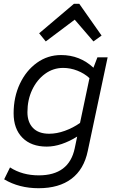

<svg xmlns="http://www.w3.org/2000/svg" viewBox="-20 -773 620 1015"><path d="M184 222Q81 222 2 175L33 112Q98 154 185 154Q345 154 375 11L388 -51Q348 -26 307 -12Q266 2 227 2Q145 2 98.5 -45Q52 -92 52 -174Q52 -260 85 -330Q118 -400 175 -441Q232 -482 303 -482Q402 -482 474 -415L495 -470H549L444 25Q424 122 358 172Q292 222 184 222ZM240 -66Q280 -66 323 -81.5Q366 -97 403 -123L453 -360Q426 -385 389 -399.5Q352 -414 314 -414Q261 -414 218 -382.5Q175 -351 150 -298Q125 -245 125 -180Q125 -127 154.5 -96.5Q184 -66 240 -66ZM222 -554 187 -597 371 -753H399L517 -585L474 -554L375 -669Z"/></svg>

Font: Sometype Mono
Style: Italic
Weight: 400
Italic angle: -12°
Monospace: yes
Designer: Ryoichi Tsunekawa
Foundry: Dharma Type
Version: Version 1.000; ttfautohint (v1.8.3)